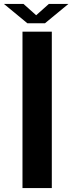

<svg xmlns="http://www.w3.org/2000/svg" viewBox="-75 -962 370 982"><path d="M40 0V-800H190V0ZM-55 -942H45L110 -884L175 -942H275L155 -843H65Z"/></svg>

Font: Big Shoulders Text Black
Style: Regular
Weight: 900
Designer: Patric King
Foundry: XO Type Co
Version: Version 1.000; ttfautohint (v1.8.2)